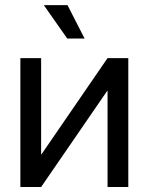

<svg xmlns="http://www.w3.org/2000/svg" viewBox="-20 -748 595 768"><path d="M493.2 0H410.2V-384.3H408.7L144.5 0H61.5V-515.6H144.5V-130.9H146L410.2 -515.6H493.2ZM249 -593.8 155.3 -727.5H250L318.4 -593.8Z"/></svg>

Font: Inter Display
Style: Regular
Weight: 400
Designer: Rasmus Andersson
Foundry: rsms
Version: Version 4.000;git-37864ae